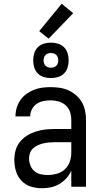

<svg xmlns="http://www.w3.org/2000/svg" viewBox="-20 -990 540 1018"><path d="M202 8Q172 8 143 -1Q114 -10 93.5 -32Q73 -54 64.5 -83Q56 -112 56 -142Q56 -167 62.5 -192Q69 -217 85 -237Q101 -257 122.5 -270.5Q144 -284 168.5 -292Q193 -300 218 -303Q243 -306 269 -306H358V-355Q358 -376 351 -397Q344 -418 328 -432Q312 -446 291 -452Q270 -458 249 -458Q229 -458 209.5 -454Q190 -450 174 -439Q158 -428 149 -410Q140 -392 140 -373H62Q62 -396 68.5 -418Q75 -440 88 -459Q101 -478 119.5 -491.5Q138 -505 159 -513.5Q180 -522 203 -525Q226 -528 249 -528Q273 -528 297 -524.5Q321 -521 343 -511Q365 -501 383.5 -485Q402 -469 414 -448Q426 -427 431 -403Q436 -379 436 -355V0H358V-86Q349 -64 332.5 -45.5Q316 -27 295 -14.5Q274 -2 250 3Q226 8 202 8ZM232 -62Q256 -62 280.5 -68.5Q305 -75 323 -91.5Q341 -108 349.5 -131.5Q358 -155 358 -180V-236H269Q254 -236 238.5 -234.5Q223 -233 208.5 -229.5Q194 -226 180 -219.5Q166 -213 155 -203Q144 -193 139 -178.5Q134 -164 134 -149Q134 -131 141 -113Q148 -95 162 -83Q176 -71 194.5 -66.5Q213 -62 232 -62ZM250 -576Q231 -576 212.5 -581.5Q194 -587 180.5 -600.5Q167 -614 161.5 -632.5Q156 -651 156 -670Q156 -689 161.5 -707.5Q167 -726 180.5 -739.5Q194 -753 212.5 -758.5Q231 -764 250 -764Q269 -764 287.5 -758.5Q306 -753 319.5 -739.5Q333 -726 338.5 -707.5Q344 -689 344 -670Q344 -651 338.5 -632.5Q333 -614 319.5 -600.5Q306 -587 287.5 -581.5Q269 -576 250 -576ZM250 -631Q258 -631 265.5 -633.5Q273 -636 278.5 -641.5Q284 -647 286.5 -654.5Q289 -662 289 -670Q289 -678 286.5 -685.5Q284 -693 278.5 -698.5Q273 -704 265.5 -706.5Q258 -709 250 -709Q242 -709 234.5 -706.5Q227 -704 221.5 -698.5Q216 -693 213.5 -685.5Q211 -678 211 -670Q211 -662 213.5 -654.5Q216 -647 221.5 -641.5Q227 -636 234.5 -633.5Q242 -631 250 -631ZM238 -785 188 -825 307 -970 368 -920Z"/></svg>

Font: Iosevka Fuck
Style: Regular
Weight: 400
Monospace: yes
Designer: Belleve Invis
Foundry: Belleve Invis
Version: Version 28.0.7; ttfautohint (v1.8.3)